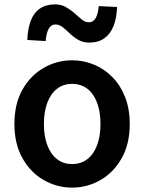

<svg xmlns="http://www.w3.org/2000/svg" viewBox="-20 -845 660 879"><path d="M310 14Q241 14 180.5 -20.5Q120 -55 83 -120.5Q46 -186 46 -277Q46 -370 83 -435Q120 -500 180.5 -534.5Q241 -569 310 -569Q362 -569 409.5 -549.5Q457 -530 494 -492.5Q531 -455 552.5 -401Q574 -347 574 -277Q574 -186 537 -120.5Q500 -55 439.5 -20.5Q379 14 310 14ZM310 -94Q351 -94 380 -116.5Q409 -139 424.5 -180.5Q440 -222 440 -277Q440 -333 424.5 -374.5Q409 -416 380 -438.5Q351 -461 310 -461Q270 -461 241 -438.5Q212 -416 196.5 -374.5Q181 -333 181 -277Q181 -222 196.5 -180.5Q212 -139 241 -116.5Q270 -94 310 -94ZM388 -650Q360 -650 338.5 -662.5Q317 -675 300 -691.5Q283 -708 267 -720.5Q251 -733 234 -733Q214 -733 203 -713.5Q192 -694 189 -657L105 -662Q107 -714 121 -750.5Q135 -787 163 -806Q191 -825 232 -825Q260 -825 282 -812.5Q304 -800 321.5 -784Q339 -768 354.5 -755.5Q370 -743 387 -743Q407 -743 418 -762Q429 -781 432 -817L516 -813Q514 -761 499.5 -725Q485 -689 457.5 -669.5Q430 -650 388 -650Z"/></svg>

Font: Noto Sans SC Thin SemiBold
Style: Regular
Weight: 600
Version: Version 2.004-H2;hotconv 1.0.118;makeotfexe 2.5.65603